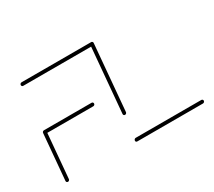

<svg xmlns="http://www.w3.org/2000/svg" viewBox="-103 -714 1016 910"><g transform="rotate(-30 405.5 -259.5)"><path d="M72.6 -259.3 50.7 -9.3Q50.4 -5.6 47.6 -2.8Q44.8 0 40.7 0Q37 0 34.4 -2.6Q31.9 -5.2 32.2 -9.3L54.1 -259.3ZM333.3 -260Q333.3 -255.9 330.4 -253Q327.4 -250 323.3 -250H62.6Q58.9 -250 56.5 -252.4Q54.1 -254.8 54.1 -258.5Q54.1 -262.6 57 -265.6Q60 -268.5 64.1 -268.5H324.8Q328.1 -268.5 330.7 -266.1Q333.3 -263.7 333.3 -260ZM790.4 -11.5Q790.4 -7.4 787.2 -4.4Q784.1 -1.5 780 -1.5H420.7Q417 -1.5 414.8 -3.7Q412.6 -5.9 412.6 -9.3Q412.6 -13.7 415.6 -16.9Q418.5 -20 422.6 -20H781.9Q785.2 -20 787.8 -17.6Q790.4 -15.2 790.4 -11.5ZM75.9 -508.5Q75.9 -512.6 78.9 -515.6Q81.9 -518.5 85.9 -518.5H467L465.6 -500H84.4Q80.7 -500 78.3 -502.4Q75.9 -504.8 75.9 -508.5ZM433.7 -139.6Q430 -139.6 427.4 -142.2Q424.8 -144.8 425.2 -148.9L456.7 -509.3Q457 -513 460 -515.7Q463 -518.5 466.7 -518.5Q470.4 -518.5 473 -515.7Q475.6 -513 475.2 -509.3L443.7 -148.9Q443.3 -145.2 440.6 -142.4Q437.8 -139.6 433.7 -139.6Z"/></g></svg>

Font: 26F Galaxy Sans Hairline
Style: Italic
Weight: 50
Italic angle: -5°
Designer: C₂₉H₂₅N₃O₅
Version: Version 1.200